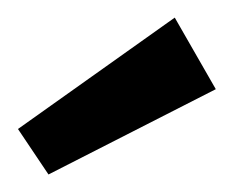

<svg xmlns="http://www.w3.org/2000/svg" viewBox="-48 -739 264 217"><path d="M149.5 -719.1 195.9 -638.2 6.8 -541.8 -27.7 -593.2Z"/></svg>

Font: Spartan MB SemBd
Style: Regular
Weight: 600
Designer: Matt Bailey, Mirko Velimirovic
Foundry: Matt Bailey
Version: Version 1.005